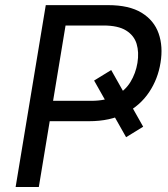

<svg xmlns="http://www.w3.org/2000/svg" viewBox="-20 -748 674 768"><path d="M424.8 -467.8 552.7 -241.2 484.4 -199.2 356.4 -425.8ZM42.5 0 163.1 -727.5H412.1Q496.6 -727.5 546.4 -697Q596.2 -666.5 614.5 -614.3Q632.8 -562 622.1 -497.1Q611.8 -432.1 576.4 -379.2Q541 -326.2 481 -294.7Q420.9 -263.2 335.9 -263.2H159.7L173.3 -344.7H344.7Q403.8 -344.7 442.1 -365Q480.5 -385.3 501.7 -419.9Q522.9 -454.6 529.8 -496.6Q536.6 -539.1 526.4 -572.8Q516.1 -606.4 484.1 -626.2Q452.1 -646 393.6 -646H242.2L135.3 0Z"/></svg>

Font: Adwaita Sans
Style: Italic
Weight: 400
Italic angle: -9.39999°
Designer: Rasmus Andersson
Foundry: rsms
Version: Version 4.001;git-9221beed3